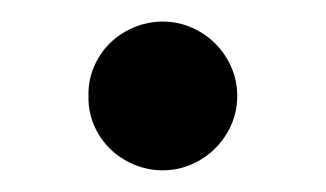

<svg xmlns="http://www.w3.org/2000/svg" viewBox="-20 -399 304 179"><path d="M62.5 -309.6Q62 -328.1 71.3 -344.2Q80.6 -360.4 96.9 -369.6Q113.3 -378.9 131.8 -378.9Q149.9 -378.9 166 -369.6Q182.1 -360.4 191.7 -344.2Q201.2 -328.1 201.2 -309.6Q201.2 -291 191.7 -274.9Q182.1 -258.8 166 -249.5Q149.9 -240.2 131.8 -240.2Q113.3 -240.2 96.9 -249.5Q80.6 -258.8 71.3 -274.9Q62 -291 62.5 -309.6Z"/></svg>

Font: Pretendard Std Medium
Style: Regular
Weight: 500
Designer: Base glyphs from Inter by Rasmus Andersson; Hangeul glyphs from Noto Sans CJK(Source Han Sans) by Jang Soo-young and Kan
Foundry: Kil Hyung-jin
Version: Version 1.309